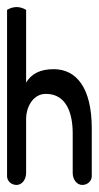

<svg xmlns="http://www.w3.org/2000/svg" viewBox="-20 -364 280 544"><path d="M0 135C0 149 12 160 27 160C42 160 54 145 54 126V-28C54 -58 72 -98 110 -98C170 -98 186 -40 186 14V126C186 145 198 160 213 160C228 160 240 149 240 135V0C240 -116 196 -168 132 -168C94 -168 69 -155 54 -130V-336C46 -341 36 -344 27 -344C18 -344 8 -341 0 -336Z"/></svg>

Font: Ekmelos
Style: Regular
Weight: 500
Designer: Thomas Richter (thomas-richter@aon.at)
Version: Version 2.58